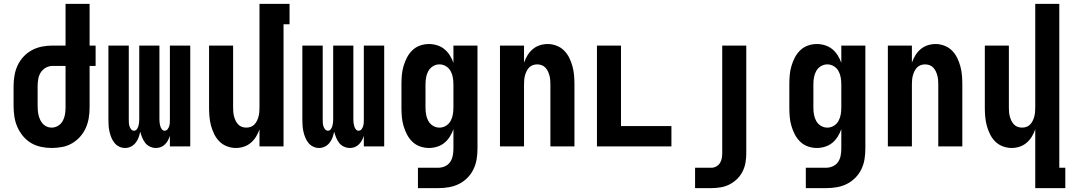

<svg xmlns="http://www.w3.org/2000/svg" viewBox="-20 -755 5540 990"><path d="M246 8Q218 8 190.5 2Q163 -4 139.5 -18Q116 -32 98 -54Q80 -76 69 -101.5Q58 -127 54 -155Q50 -183 50 -210V-310Q50 -337 54.5 -364.5Q59 -392 70.5 -417Q82 -442 101 -462.5Q120 -483 144 -496Q168 -509 195 -514.5Q222 -520 250 -520H318V-735H442V-520H473V-415H442V-200Q442 -173 437.5 -146Q433 -119 422 -94.5Q411 -70 392.5 -49.5Q374 -29 350.5 -15.5Q327 -2 300 3Q273 8 246 8ZM246 -97Q264 -97 279.5 -106.5Q295 -116 303.5 -131.5Q312 -147 315 -164.5Q318 -182 318 -200V-415H250Q232 -415 215.5 -405.5Q199 -396 189.5 -380.5Q180 -365 177 -346.5Q174 -328 174 -310V-210Q174 -198 175 -185.5Q176 -173 179 -160.5Q182 -148 187.5 -136.5Q193 -125 201.5 -116Q210 -107 221.5 -102Q233 -97 246 -97Z M625 8Q609 8 594.5 1Q580 -6 570 -18.5Q560 -31 554 -46Q548 -61 544.5 -76.5Q541 -92 540 -107.5Q539 -123 539 -139V-520H644V-139Q644 -130 644.5 -121.5Q645 -113 647.5 -104.5Q650 -96 656 -88.5Q662 -81 671 -81Q680 -81 685.5 -88.5Q691 -96 693.5 -104.5Q696 -113 697 -121.5Q698 -130 698 -139V-520H802V-139Q802 -130 803 -121.5Q804 -113 806.5 -104.5Q809 -96 814.5 -88.5Q820 -81 829 -81Q838 -81 844 -88.5Q850 -96 852.5 -104.5Q855 -113 855.5 -121.5Q856 -130 856 -139V-520H961V0H856V-55Q852 -42 846 -31Q840 -20 830.5 -10.5Q821 -1 809 3.5Q797 8 784 8Q768 8 753 1Q738 -6 728.5 -18.5Q719 -31 713 -46Q707 -61 703 -76Q700 -61 694.5 -46Q689 -31 679 -18.5Q669 -6 655 1Q641 8 625 8Z M1196 8Q1173 8 1150.5 -0.5Q1128 -9 1111.5 -25.5Q1095 -42 1084.5 -63.5Q1074 -85 1068 -107.5Q1062 -130 1060 -153.5Q1058 -177 1058 -200V-520H1182V-200Q1182 -188 1183 -176.5Q1184 -165 1187 -154Q1190 -143 1195 -132.5Q1200 -122 1208 -113.5Q1216 -105 1227 -101Q1238 -97 1250 -97Q1262 -97 1273 -101Q1284 -105 1292 -113.5Q1300 -122 1305 -132.5Q1310 -143 1313 -154Q1316 -165 1317 -176.5Q1318 -188 1318 -200V-735H1473V-630H1442V0H1318V-88Q1311 -68 1300 -50Q1289 -32 1273 -18.5Q1257 -5 1237 1.5Q1217 8 1196 8Z M1625 8Q1609 8 1594.5 1Q1580 -6 1570 -18.5Q1560 -31 1554 -46Q1548 -61 1544.5 -76.5Q1541 -92 1540 -107.5Q1539 -123 1539 -139V-520H1644V-139Q1644 -130 1644.5 -121.5Q1645 -113 1647.5 -104.5Q1650 -96 1656 -88.5Q1662 -81 1671 -81Q1680 -81 1685.5 -88.5Q1691 -96 1693.5 -104.5Q1696 -113 1697 -121.5Q1698 -130 1698 -139V-520H1802V-139Q1802 -130 1803 -121.5Q1804 -113 1806.5 -104.5Q1809 -96 1814.5 -88.5Q1820 -81 1829 -81Q1838 -81 1844 -88.5Q1850 -96 1852.5 -104.5Q1855 -113 1855.5 -121.5Q1856 -130 1856 -139V-520H1961V0H1856V-55Q1852 -42 1846 -31Q1840 -20 1830.5 -10.5Q1821 -1 1809 3.5Q1797 8 1784 8Q1768 8 1753 1Q1738 -6 1728.5 -18.5Q1719 -31 1713 -46Q1707 -61 1703 -76Q1700 -61 1694.5 -46Q1689 -31 1679 -18.5Q1669 -6 1655 1Q1641 8 1625 8Z M2239 215H2135V110H2239Q2257 110 2274 102.5Q2291 95 2301 80.5Q2311 66 2314.5 48Q2318 30 2318 12V-89Q2311 -69 2299.5 -50.5Q2288 -32 2271.5 -18.5Q2255 -5 2234 1.5Q2213 8 2192 8Q2168 8 2145.5 0Q2123 -8 2106 -24.5Q2089 -41 2078 -62.5Q2067 -84 2060.5 -106.5Q2054 -129 2052 -152.5Q2050 -176 2050 -200V-320Q2050 -344 2052 -367.5Q2054 -391 2060.5 -413.5Q2067 -436 2078 -457.5Q2089 -479 2106 -495.5Q2123 -512 2145.5 -520Q2168 -528 2192 -528Q2213 -528 2234 -521.5Q2255 -515 2271.5 -501.5Q2288 -488 2299.5 -469.5Q2311 -451 2318 -431V-520H2442V12Q2442 40 2437.5 67Q2433 94 2421 118.5Q2409 143 2389.5 162.5Q2370 182 2345.5 194Q2321 206 2294 210.5Q2267 215 2239 215ZM2246 -97Q2264 -97 2279.5 -106.5Q2295 -116 2303.5 -131.5Q2312 -147 2315 -164.5Q2318 -182 2318 -200V-320Q2318 -338 2315 -355.5Q2312 -373 2303.5 -388.5Q2295 -404 2279.5 -413.5Q2264 -423 2246 -423Q2228 -423 2212.5 -413.5Q2197 -404 2188.5 -388.5Q2180 -373 2177 -355.5Q2174 -338 2174 -320V-200Q2174 -182 2177 -164.5Q2180 -147 2188.5 -131.5Q2197 -116 2212.5 -106.5Q2228 -97 2246 -97Z M2558 0V-520H2682V-432Q2689 -452 2700 -470Q2711 -488 2727 -501.5Q2743 -515 2763 -521.5Q2783 -528 2804 -528Q2827 -528 2849.5 -519.5Q2872 -511 2888.5 -494.5Q2905 -478 2915.5 -456.5Q2926 -435 2932 -412.5Q2938 -390 2940 -366.5Q2942 -343 2942 -320V0H2818V-320Q2818 -332 2817 -343.5Q2816 -355 2813 -366Q2810 -377 2805 -387.5Q2800 -398 2792 -406.5Q2784 -415 2773 -419Q2762 -423 2750 -423Q2738 -423 2727 -419Q2716 -415 2708 -406.5Q2700 -398 2695 -387.5Q2690 -377 2687 -366Q2684 -355 2683 -343.5Q2682 -332 2682 -320V0Z M3058 0V-520H3182V-105H3442V0Z M3564 215V110H3648Q3661 110 3673 103.5Q3685 97 3692 86Q3699 75 3701.5 61.5Q3704 48 3704 35V-520H3828V35Q3828 59 3824 83Q3820 107 3809 129Q3798 151 3780.5 168Q3763 185 3741.5 196Q3720 207 3696 211Q3672 215 3648 215Z M4239 215H4135V110H4239Q4257 110 4274 102.5Q4291 95 4301 80.5Q4311 66 4314.5 48Q4318 30 4318 12V-89Q4311 -69 4299.5 -50.5Q4288 -32 4271.5 -18.5Q4255 -5 4234 1.5Q4213 8 4192 8Q4168 8 4145.5 0Q4123 -8 4106 -24.5Q4089 -41 4078 -62.5Q4067 -84 4060.5 -106.5Q4054 -129 4052 -152.5Q4050 -176 4050 -200V-320Q4050 -344 4052 -367.5Q4054 -391 4060.5 -413.5Q4067 -436 4078 -457.5Q4089 -479 4106 -495.5Q4123 -512 4145.5 -520Q4168 -528 4192 -528Q4213 -528 4234 -521.5Q4255 -515 4271.5 -501.5Q4288 -488 4299.5 -469.5Q4311 -451 4318 -431V-520H4442V12Q4442 40 4437.5 67Q4433 94 4421 118.5Q4409 143 4389.5 162.5Q4370 182 4345.5 194Q4321 206 4294 210.5Q4267 215 4239 215ZM4246 -97Q4264 -97 4279.5 -106.5Q4295 -116 4303.5 -131.5Q4312 -147 4315 -164.5Q4318 -182 4318 -200V-320Q4318 -338 4315 -355.5Q4312 -373 4303.5 -388.5Q4295 -404 4279.5 -413.5Q4264 -423 4246 -423Q4228 -423 4212.5 -413.5Q4197 -404 4188.5 -388.5Q4180 -373 4177 -355.5Q4174 -338 4174 -320V-200Q4174 -182 4177 -164.5Q4180 -147 4188.5 -131.5Q4197 -116 4212.5 -106.5Q4228 -97 4246 -97Z M4558 0V-520H4682V-432Q4689 -452 4700 -470Q4711 -488 4727 -501.5Q4743 -515 4763 -521.5Q4783 -528 4804 -528Q4827 -528 4849.5 -519.5Q4872 -511 4888.5 -494.5Q4905 -478 4915.5 -456.5Q4926 -435 4932 -412.5Q4938 -390 4940 -366.5Q4942 -343 4942 -320V0H4818V-320Q4818 -332 4817 -343.5Q4816 -355 4813 -366Q4810 -377 4805 -387.5Q4800 -398 4792 -406.5Q4784 -415 4773 -419Q4762 -423 4750 -423Q4738 -423 4727 -419Q4716 -415 4708 -406.5Q4700 -398 4695 -387.5Q4690 -377 4687 -366Q4684 -355 4683 -343.5Q4682 -332 4682 -320V0Z M5318 215V-88Q5311 -68 5300 -50Q5289 -32 5273 -18.5Q5257 -5 5237 1.5Q5217 8 5196 8Q5173 8 5150.5 -0.5Q5128 -9 5111.5 -25.5Q5095 -42 5084.5 -63.5Q5074 -85 5068 -107.5Q5062 -130 5060 -153.5Q5058 -177 5058 -200V-520H5182V-200Q5182 -188 5183 -176.5Q5184 -165 5187 -154Q5190 -143 5195 -132.5Q5200 -122 5208 -113.5Q5216 -105 5227 -101Q5238 -97 5250 -97Q5262 -97 5273 -101Q5284 -105 5292 -113.5Q5300 -122 5305 -132.5Q5310 -143 5313 -154Q5316 -165 5317 -176.5Q5318 -188 5318 -200V-735H5442V110H5473V215Z"/></svg>

Font: Iosevka Extrabold
Style: Regular
Weight: 800
Monospace: yes
Designer: Belleve Invis
Foundry: Belleve Invis
Version: Version 32.5.0; ttfautohint (v1.8.4)